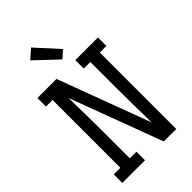

<svg xmlns="http://www.w3.org/2000/svg" viewBox="-287 -1078 1175 1175"><g transform="rotate(-45 300.0 -490.5)"><path d="M38 0V-74H95V-661H38V-735H203L427 -135Q426 -211 424.5 -287.5Q423 -364 423 -441V-662H366V-735H562V-662H505V0H397L173 -600Q174 -524 175.5 -447.5Q177 -371 177 -294V-74H234V0ZM313 -794 170 -929 229 -981 361 -836Z"/></g></svg>

Font: Iosevka Plex Etoile
Style: Regular
Weight: 400
Designer: Belleve Invis
Foundry: Belleve Invis
Version: Version 25.1.1; ttfautohint (v1.8.4)